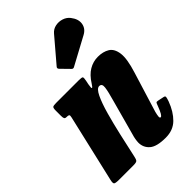

<svg xmlns="http://www.w3.org/2000/svg" viewBox="-260 -902 1010 1010"><g transform="rotate(-45 245.5 -397.0)"><path d="M71 -520H238.5Q262 -520 265.5 -515.8Q269 -511.5 265 -491.5L260.5 -470Q255.5 -442.5 259.8 -442Q264 -441.5 275.5 -460Q300.5 -500 331.5 -518.2Q362.5 -536.5 398 -536.5Q436 -536.5 462.5 -520.5Q489 -504.5 494.8 -462.2Q500.5 -420 475.5 -341L406.5 -117Q404.5 -110.5 402.8 -100.2Q401 -90 401 -87Q401 -77.5 407 -77.5Q418.5 -77.5 438 -130Q443 -144.5 446 -148Q449 -151.5 459.5 -149L493 -142Q503 -140 502.2 -132.5Q501.5 -125 495 -106.5Q474.5 -51 439.8 -16.8Q405 17.5 349.5 17.5Q283 17.5 256 -6Q229 -29.5 229 -66.5Q229.5 -79 231.8 -92Q234 -105 237.5 -116L292 -315.5Q307 -367.5 310.5 -395Q314 -422.5 293.5 -422.5Q276 -422.5 258.2 -385.5Q240.5 -348.5 224 -289.5Q207.5 -230.5 192.5 -164.5L162.5 -29.5Q159 -12 153.5 -6Q148 0 127 0H20Q-7 0 -12.5 -5.2Q-18 -10.5 -13 -31.5L74.5 -408.5Q78 -422 74 -425.2Q70 -428.5 61 -428.5H58Q47 -428.5 44 -434.2Q41 -440 41 -454.5V-492Q41 -512 46.2 -516Q51.5 -520 71 -520ZM442 -781Q467 -749 461.8 -717.8Q456.5 -686.5 425 -670L271 -587Q262 -581.5 254.5 -589.5L208.5 -636.5Q200.5 -645.5 209 -654L321 -785.5Q336.5 -804 359.8 -808.8Q383 -813.5 405.5 -806.2Q428 -799 442 -781Z"/></g></svg>

Font: Besley* Condensed Heavy
Style: Italic
Weight: 800
Width: 3
Italic angle: -13°
Designer: Owen Earl
Foundry: indestructible type*
Version: Version 3.000; ttfautohint (v1.8.3)